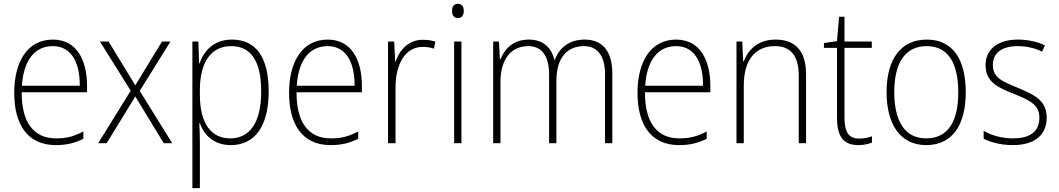

<svg xmlns="http://www.w3.org/2000/svg" viewBox="-20 -745 5508 999"><path d="M255 -539C121 -539 54 -421 54 -262C54 -99 122 10 270 10C327 10 370 -1 414 -23V-61C362 -34 325 -25 271 -25C154 -25 92 -110 93 -265H433V-297C433 -431 380 -539 255 -539ZM255 -505C352 -505 396 -418 395 -299H94C103 -435 163 -505 255 -505Z M660 -273 491 0H535L684 -243L832 0H876L707 -272L867 -529H823L684 -301L545 -529H500Z M1187 -539C1092 -539 1041 -480 1018 -415H1016L1012 -529H981V234H1020V-1C1020 -36 1019 -73 1017 -104H1020C1041 -44 1091 10 1181 10C1304 10 1378 -86 1378 -269C1378 -448 1311 -539 1187 -539ZM1183 -505C1288 -505 1339 -424 1339 -269C1339 -103 1277 -25 1178 -25C1079 -25 1020 -102 1020 -251V-277C1020 -418 1076 -505 1183 -505Z M1685 -539C1551 -539 1484 -421 1484 -262C1484 -99 1552 10 1700 10C1757 10 1800 -1 1844 -23V-61C1792 -34 1755 -25 1701 -25C1584 -25 1522 -110 1523 -265H1863V-297C1863 -431 1810 -539 1685 -539ZM1685 -505C1782 -505 1826 -418 1825 -299H1524C1533 -435 1593 -505 1685 -505Z M2180 -538C2104 -538 2058 -483 2038 -424H2036L2031 -529H1999V0H2038V-288C2037 -406 2086 -501 2179 -501C2201 -501 2220 -498 2238 -492L2245 -528C2226 -535 2203 -538 2180 -538Z M2362 -725C2340 -725 2332 -709 2332 -688C2332 -667 2341 -651 2362 -651C2384 -651 2393 -666 2393 -688C2393 -709 2386 -725 2362 -725ZM2381 -529H2343V0H2381Z M3023 -539C2942 -539 2892 -498 2867 -435H2864C2849 -499 2804 -539 2732 -539C2646 -539 2605 -487 2584 -437H2581L2576 -529H2546V0H2584V-319C2584 -436 2639 -505 2728 -505C2792 -505 2837 -464 2837 -356V0H2875V-324C2875 -445 2931 -505 3019 -505C3082 -505 3128 -462 3128 -360V0H3166V-363C3166 -484 3110 -539 3023 -539Z M3498 -539C3364 -539 3297 -421 3297 -262C3297 -99 3365 10 3513 10C3570 10 3613 -1 3657 -23V-61C3605 -34 3568 -25 3514 -25C3397 -25 3335 -110 3336 -265H3676V-297C3676 -431 3623 -539 3498 -539ZM3498 -505C3595 -505 3639 -418 3638 -299H3337C3346 -435 3406 -505 3498 -505Z M4015 -539C3923 -539 3872 -485 3850 -426H3847L3842 -529H3812V0H3850V-300C3850 -438 3914 -505 4012 -505C4091 -505 4136 -458 4136 -351V0H4174V-356C4174 -482 4117 -539 4015 -539Z M4451 -24C4392 -24 4374 -62 4374 -135V-496H4516V-529H4374V-658H4346L4335 -531L4267 -521V-496H4335V-133C4335 -39 4365 10 4446 10C4476 10 4498 4 4517 -3V-36C4499 -29 4477 -24 4451 -24Z M5005 -265C5005 -428 4943 -539 4802 -539C4668 -539 4593 -438 4593 -266C4593 -97 4665 10 4799 10C4937 10 5005 -97 5005 -265ZM4633 -266C4633 -417 4689 -505 4802 -505C4920 -505 4966 -406 4966 -265C4966 -115 4914 -25 4799 -25C4686 -25 4633 -117 4633 -266Z M5426 -133C5426 -227 5355 -254 5274 -289C5196 -321 5146 -340 5146 -407C5146 -471 5195 -505 5275 -505C5321 -505 5369 -494 5402 -476L5417 -509C5379 -527 5331 -539 5276 -539C5171 -539 5108 -487 5108 -407C5108 -317 5172 -290 5257 -256C5336 -224 5388 -201 5388 -133C5388 -65 5346 -25 5249 -25C5194 -25 5141 -40 5098 -64V-23C5132 -6 5185 10 5249 10C5366 10 5426 -44 5426 -133Z"/></svg>

Font: Noto Sans Malayalam SemiCondensed ExtraLight
Style: Regular
Weight: 200
Width: 4
Designer: Jelle Bosma - Monotype Design Team
Foundry: Monotype Imaging Inc.
Version: Version 2.104